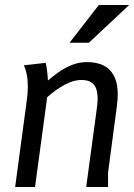

<svg xmlns="http://www.w3.org/2000/svg" viewBox="-20 -753 540 773"><path d="M164 -500Q166 -493 169 -472Q172 -451 173 -429Q193 -446 217 -463Q241 -480 269.5 -491.5Q298 -503 330 -503Q353 -503 375 -497.5Q397 -492 414.5 -478Q432 -464 443 -438.5Q454 -413 454 -373Q454 -353 451 -329L415 -58V0H327L368 -303Q370 -316 371.5 -330Q373 -344 373 -357Q373 -377 368 -393.5Q363 -410 349 -420.5Q335 -431 308 -431Q286 -431 264 -422.5Q242 -414 222.5 -401.5Q203 -389 189.5 -378Q176 -367 170 -362L121 0H41L88 -350Q90 -364 91 -377.5Q92 -391 92 -402Q92 -432 88 -451.5Q84 -471 80 -480.5Q76 -490 76 -490ZM378 -733H500L338 -581H260Z"/></svg>

Font: Rosario
Style: Italic
Weight: 400
Italic angle: -8.05°
Designer: Hector Gatti
Foundry: Omnibus Type
Version: Version 1.201